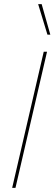

<svg xmlns="http://www.w3.org/2000/svg" viewBox="-20 -911 264 931"><path d="M182 -891 224 -743H210L165 -891ZM208 -660 55 0H39L192 -660Z"/></svg>

Font: Elaine Sans Thin
Style: Italic
Weight: 250
Italic angle: -13°
Designer: Wei Huang
Foundry: Wei Huang
Version: Version 2.001;December 24, 2019;FontCreator 12.0.0.2547 64-b